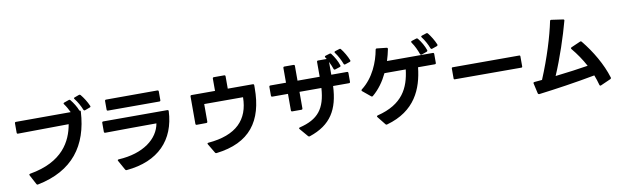

<svg xmlns="http://www.w3.org/2000/svg" viewBox="-52 -1493 6995 2167"><g transform="rotate(-10 3445.0 -410.0)"><path d="M919 -692 976 -713C983 -715 986 -719 986 -724C986 -726 985 -728 984 -731C964 -779 929 -833 899 -869C895 -873 891 -875 887 -875C885 -875 882 -875 880 -874L828 -855C822 -853 819 -850 819 -846C819 -843 820 -840 823 -837C855 -797 884 -744 901 -700C904 -694 908 -691 913 -691C915 -691 917 -691 919 -692ZM114 -684V-577C114 -568 118 -563 127 -563C297 -564 526 -567 709 -569C676 -378 564 -159 185 -94C177 -93 173 -89 173 -83C173 -81 174 -79 175 -76L233 33C236 39 241 42 247 42C248 42 249 41 251 41C656 -40 847 -297 869 -685C869 -694 865 -699 855 -699C838 -744 808 -793 775 -833C771 -837 767 -839 763 -839C761 -839 758 -838 756 -837L702 -818C696 -816 693 -812 693 -808C693 -805 694 -802 697 -799C720 -768 739 -733 755 -699L128 -698C118 -698 114 -693 114 -684Z M1265 55C1631 22 1832 -189 1847 -519C1847 -527 1842 -532 1833 -532H1099C1090 -532 1085 -527 1085 -518V-416C1085 -407 1090 -402 1099 -402C1292 -404 1506 -406 1686 -406C1657 -234 1482 -95 1196 -80C1189 -80 1184 -76 1184 -71C1184 -69 1185 -66 1187 -63L1247 45C1251 52 1255 55 1261 55H1262ZM1159 -755V-657C1159 -647 1164 -643 1173 -643H1761C1770 -643 1775 -647 1775 -657V-756C1775 -765 1770 -770 1761 -770L1173 -769C1164 -769 1159 -764 1159 -755Z M2217 -72 2280 34C2283 40 2288 42 2294 42H2297C2682 -4 2848 -226 2848 -606V-638C2848 -647 2843 -652 2834 -652H2547V-793C2547 -802 2542 -807 2533 -807H2415C2406 -807 2401 -802 2401 -793V-652H2132C2123 -652 2118 -647 2118 -638V-325C2118 -316 2123 -311 2132 -311L2241 -312C2250 -312 2255 -317 2255 -326V-527H2700C2697 -271 2551 -116 2226 -89C2218 -89 2214 -85 2214 -80C2214 -77 2215 -75 2217 -72Z M3901 -692 3955 -710C3961 -712 3965 -716 3965 -721L3964 -727C3945 -776 3912 -832 3883 -868C3880 -873 3876 -875 3872 -875H3871L3865 -874L3814 -858C3808 -856 3805 -852 3805 -848C3805 -845 3806 -842 3809 -839C3840 -798 3867 -744 3883 -701C3885 -694 3889 -691 3895 -691C3897 -691 3899 -691 3901 -692ZM3013 -590V-490C3013 -481 3018 -476 3027 -476H3206V-287C3206 -278 3211 -273 3220 -273H3324C3334 -273 3338 -278 3338 -287V-476H3589C3574 -240 3486 -132 3272 -80C3265 -78 3262 -75 3262 -71C3262 -68 3263 -65 3266 -62L3347 33C3351 37 3355 39 3360 39L3366 38C3616 -45 3711 -208 3723 -475H3905C3914 -475 3919 -480 3919 -489V-590C3919 -599 3914 -604 3905 -604H3725V-751C3740 -721 3753 -690 3762 -663C3764 -657 3768 -654 3774 -654C3775 -654 3777 -654 3779 -655L3835 -673C3842 -675 3845 -679 3845 -685C3845 -687 3845 -688 3844 -690C3829 -739 3799 -792 3766 -835C3762 -840 3758 -842 3753 -842C3752 -842 3750 -842 3747 -841L3698 -826C3692 -824 3689 -821 3689 -816C3689 -814 3690 -811 3692 -808L3705 -788H3606C3596 -788 3592 -783 3592 -774V-604H3338V-773C3338 -782 3334 -787 3324 -787H3220C3211 -787 3206 -782 3206 -773V-604H3027C3018 -604 3013 -599 3013 -590Z M4891 -694 4897 -695 4955 -715C4961 -718 4964 -722 4964 -727C4964 -729 4964 -731 4963 -733C4943 -782 4909 -837 4880 -873C4876 -877 4872 -879 4868 -879C4865 -879 4863 -879 4861 -878L4809 -861C4803 -859 4799 -855 4799 -851C4799 -848 4801 -845 4803 -842C4834 -802 4863 -748 4879 -704C4882 -698 4886 -694 4891 -694ZM4030 -371C4030 -368 4032 -364 4035 -361L4126 -286C4130 -283 4133 -282 4136 -282C4139 -282 4143 -283 4146 -286C4219 -347 4276 -427 4319 -517H4563C4538 -308 4455 -134 4162 -61C4155 -59 4151 -55 4151 -51C4151 -48 4153 -45 4155 -42L4230 52C4233 57 4238 59 4243 59L4249 58C4580 -34 4678 -274 4704 -517H4896C4905 -517 4910 -521 4910 -531V-633C4910 -642 4905 -647 4896 -647H4371C4385 -691 4396 -735 4405 -779C4406 -788 4402 -794 4393 -795L4283 -807C4274 -808 4269 -804 4267 -795C4243 -659 4175 -487 4036 -381C4032 -378 4030 -374 4030 -371ZM4677 -812C4677 -809 4678 -806 4680 -803C4712 -759 4736 -704 4752 -659C4754 -653 4758 -650 4764 -650C4765 -650 4768 -650 4770 -651L4830 -672C4837 -675 4840 -679 4840 -684C4840 -686 4840 -688 4839 -690C4823 -738 4793 -791 4758 -834C4754 -838 4750 -840 4746 -840C4744 -840 4741 -840 4739 -839L4686 -822C4680 -820 4677 -816 4677 -812Z M5089 -311 5851 -310C5859 -310 5863 -314 5863 -322V-437C5863 -445 5859 -449 5851 -449H5089C5081 -449 5077 -445 5077 -437V-323C5077 -315 5081 -311 5089 -311Z M5997 19H6000C6192 -5 6424 -39 6647 -81C6662 -44 6674 -5 6685 35C6687 41 6691 45 6696 45C6698 45 6701 44 6703 43L6818 -8C6824 -11 6827 -15 6827 -21C6827 -22 6827 -24 6826 -26C6779 -182 6682 -347 6573 -480C6570 -484 6566 -486 6562 -486C6559 -486 6557 -486 6554 -484L6449 -438C6444 -435 6441 -432 6441 -428C6441 -425 6442 -422 6445 -418C6501 -351 6550 -279 6592 -201C6489 -184 6355 -166 6216 -150C6297 -337 6377 -580 6422 -749C6424 -757 6420 -763 6410 -764L6278 -783C6269 -784 6263 -780 6262 -772C6227 -602 6156 -369 6057 -133L5968 -125C5960 -124 5956 -120 5956 -114C5956 -112 5956 -111 5957 -109L5983 7C5985 15 5990 19 5997 19Z"/></g></svg>

Font: LINE Seed JP App_OTF Bold
Style: Regular
Weight: 700
Designer: LINE & Fontrix & Fontworks
Version: Version 1.009